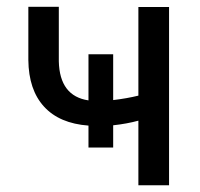

<svg xmlns="http://www.w3.org/2000/svg" viewBox="-20 -549 592 569"><path d="M481 0H390.1V-191.4Q356 -182.1 315.4 -177.7V-111.8H242.2V-176.8Q156.2 -183.1 110.6 -232.9Q64.9 -282.7 64 -371.1V-528.8H154.3V-367.2Q156.7 -264.2 242.2 -251.5V-388.2H315.4V-252.4Q356.4 -257.3 390.1 -265.6V-528.3H481Z"/></svg>

Font: Mardoto
Style: Regular
Weight: 400
Designer: Christian Robertson, Vahan Hovhannisyan
Foundry: Google
Version: Version 1.000